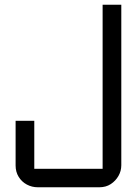

<svg xmlns="http://www.w3.org/2000/svg" viewBox="-20 -644 579 812"><path d="M140 148Q115 148 93.5 136.5Q72 125 59 104Q46 83 46 56V-133H125V80Q123 77 120.5 75Q118 73 116 70H424Q421 73 419 75Q417 77 414 80V-624H493V55Q493 79 481 100Q469 121 448.5 134.5Q428 148 400 148Z"/></svg>

Font: Mada
Style: Regular
Weight: 400
Designer: Khaled Hosny
Version: Version 1.5